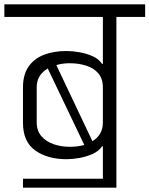

<svg xmlns="http://www.w3.org/2000/svg" viewBox="-56 -860 685 880"><path d="M477.5 0H415.5V-189.2H411.7Q396.7 -167.2 368 -154.2Q339.3 -141.3 307.2 -135.8Q275 -130.3 249 -130.3Q162 -130.3 105.7 -170.2Q49.3 -210.2 49.3 -297.2V-459.2Q49.3 -518.2 75.2 -555.2Q101.2 -592.2 146.1 -609.2Q191 -626.2 249 -626.2Q275 -626.2 307.2 -620.7Q339.3 -615.2 368 -602.7Q396.7 -590.2 411.7 -567.2H415.5V-782.5H-36V-840.2H609.3V-782.5H477.5ZM112.2 -299.3Q112.2 -261 133.4 -236.2Q154.7 -211.5 189.1 -199.3Q223.5 -187.2 262.8 -187.2Q281.3 -187.2 298.2 -189.2Q315.2 -191.3 330.3 -195.7L163 -546Q140.2 -533 126.2 -511.8Q112.2 -490.5 112.2 -459ZM367.5 -213Q389.8 -226 402.7 -247.5Q415.5 -269 415.5 -299.3V-459Q415.5 -499.3 394.8 -523.6Q374.2 -547.8 339.5 -559Q304.8 -570.2 262.8 -570.2Q247.2 -570.2 231.8 -568.1Q216.3 -566 202.2 -561.7ZM49.3 -40.7H460.8V0H49.3Z"/></svg>

Font: Matangi Light
Style: Regular
Weight: 300
Designer: Prashant Pant
Foundry: The Graphic Ant
Version: Version 3.002